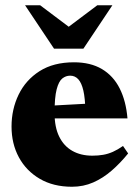

<svg xmlns="http://www.w3.org/2000/svg" viewBox="-20 -697 530 732"><path d="M262 -459.5Q325 -459.5 368.5 -433.8Q412 -408 436.2 -360Q460.5 -312 466 -245.5H143V-292.5L390.5 -306L305.5 -275.5Q304.5 -322.5 297.8 -351.8Q291 -381 278.5 -394.8Q266 -408.5 247.5 -408.5Q231 -408.5 217.5 -397.8Q204 -387 196 -356.5Q188 -326 188 -266Q188 -212 205.8 -176Q223.5 -140 255.8 -121.8Q288 -103.5 332 -103.5Q354.5 -103.5 373.2 -106.8Q392 -110 410.5 -118.2Q429 -126.5 449 -140.5L468.5 -112Q439 -75.5 406 -46.8Q373 -18 335.5 -1.5Q298 15 254.5 15Q183.5 15 131.8 -15.2Q80 -45.5 52 -97.2Q24 -149 24 -214.5Q24 -280.5 51 -336.2Q78 -392 131 -425.8Q184 -459.5 262 -459.5ZM274 -571H210L351 -677H408.5L298 -511.5H186L75.5 -677H133Z"/></svg>

Font: Newsreader 24pt ExtraBold
Style: Regular
Weight: 800
Designer: Hugues Gentile
Foundry: Production Type
Version: Version 1.003